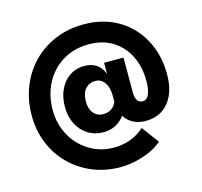

<svg xmlns="http://www.w3.org/2000/svg" viewBox="-127 -871 1265 1204"><g transform="rotate(-15 505.5 -268.5)"><path d="M465 -45Q408 -45 364 -72.5Q320 -100 295 -149Q270 -198 270 -262Q270 -325 293.5 -374Q317 -423 358 -450.5Q399 -478 451 -478Q548 -478 579 -392V-465H705V-239Q705 -169 752 -169Q778 -169 792 -200Q806 -231 806 -287Q806 -379 770.5 -450Q735 -521 670 -561.5Q605 -602 516 -602Q419 -602 345.5 -557Q272 -512 231.5 -435Q191 -358 191 -260Q191 -192 214.5 -133Q238 -74 280.5 -29.5Q323 15 379.5 40Q436 65 501 65Q619 65 701 -9L783 102Q755 128 710.5 149Q666 170 613.5 182Q561 194 510 194Q413 194 330 159.5Q247 125 185 63.5Q123 2 89 -81.5Q55 -165 55 -262Q55 -362 89 -447.5Q123 -533 184.5 -596.5Q246 -660 331 -695.5Q416 -731 518 -731Q613 -731 691 -698.5Q769 -666 825 -607Q881 -548 911.5 -468Q942 -388 942 -294Q942 -178 887.5 -111.5Q833 -45 738 -45Q692 -45 657 -63.5Q622 -82 602 -115Q580 -83 544.5 -64Q509 -45 465 -45ZM406 -259Q406 -211 429.5 -183Q453 -155 493 -155Q523 -155 545 -170Q567 -185 578 -212V-255Q578 -305 555.5 -337Q533 -369 498 -369Q455 -369 430.5 -340.5Q406 -312 406 -259Z"/></g></svg>

Font: Wix Madefor Text ExtraBold
Style: Regular
Weight: 800
Designer: Dalton Maag Ltd
Foundry: Dalton Maag Ltd
Version: Version 3.100